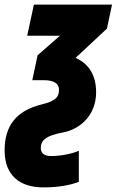

<svg xmlns="http://www.w3.org/2000/svg" viewBox="-79 -573 506 833"><path d="M109 240C176 240 226 230 263 216V81C238 93 187 104 142 104C109 104 98 88 98 69C98 34 123 15 193 2C268 -12 338 -72 338 -173C338 -241 311 -294 249 -322L385 -449L407 -553H68L39 -418H181L84 -333L61 -225H113C153 -225 177 -211 177 -184C177 -153 164 -135 102 -120C-8 -93 -59 -28 -59 80C-59 189 8 240 109 240Z"/></svg>

Font: Noto Sans ExtraCondensed Black
Style: Italic
Weight: 900
Width: 2
Italic angle: -12°
Designer: Monotype Design Team
Foundry: Monotype Imaging Inc.
Version: Version 2.013